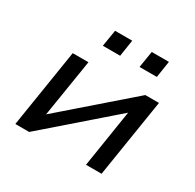

<svg xmlns="http://www.w3.org/2000/svg" viewBox="-155 -879 1061 1047"><g transform="rotate(30 375.5 -356.0)"><path d="M65 0 143 -491H242L180 -104H155L600 -491H686L608 0H510L571 -387H597L152 0ZM496 -608 513 -712H621L605 -608ZM265 -608 282 -712H390L374 -608Z"/></g></svg>

Font: Nunito Sans 10pt Expanded Medium
Style: Italic
Weight: 500
Width: 7
Italic angle: -9°
Designer: Vernon Adams
Foundry: Vernon Adams
Version: Version 3.101;gftools[0.9.27]